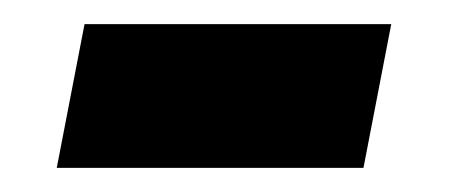

<svg xmlns="http://www.w3.org/2000/svg" viewBox="-20 -339 373 159"><path d="M27 -200 50 -319H304L281 -200Z"/></svg>

Font: Libra Sans Modern
Style: Bold Italic
Weight: 700
Italic angle: -12°
Foundry: Stefan Peev, Context Ltd
Version: Version 1.000